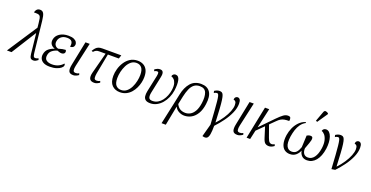

<svg xmlns="http://www.w3.org/2000/svg" viewBox="-59 -1774 5757 2982"><g transform="rotate(20 2819.5 -283.5)"><path d="M-26 0 299 -495 292 -564Q287 -613 281.5 -640.5Q276 -668 264.5 -681Q253 -694 230 -697Q207 -700 166 -699Q170 -728 190 -749.5Q210 -771 244 -771Q284 -771 303 -738Q322 -705 331 -619L386 -111Q390 -72 398.5 -55.5Q407 -39 428 -39Q440 -39 453 -43.5Q466 -48 477 -54L486 -28Q471 -16 452.5 -5Q434 6 411 6Q377 6 363 -13Q349 -32 344 -80L309 -407H306L50 0Z M682 10Q618 10 579.5 -10Q541 -30 526 -63.5Q511 -97 518 -137Q528 -197 569.5 -230Q611 -263 659 -277L660 -280Q616 -295 595.5 -326.5Q575 -358 583 -402Q593 -464 650.5 -503.5Q708 -543 797 -543Q853 -543 886.5 -528Q920 -513 934 -489Q948 -465 943 -440Q935 -390 875 -390Q887 -445 867 -475Q847 -505 786 -505Q727 -505 691 -475Q655 -445 648 -402Q640 -362 658 -334Q676 -306 712 -298Q746 -309 776.5 -314.5Q807 -320 828 -321Q836 -313 838 -304Q840 -295 839 -286Q836 -267 819 -257Q802 -247 783 -248Q766 -248 750 -253.5Q734 -259 713 -266Q667 -254 630 -225Q593 -196 585 -146Q575 -89 609 -62.5Q643 -36 704 -36Q764 -36 809.5 -58Q855 -80 883 -115Q889 -111 892 -103.5Q895 -96 893 -84Q890 -63 864 -41.5Q838 -20 792 -5Q746 10 682 10Z M1071 9Q1010 9 995.5 -28.5Q981 -66 997 -141L1077 -536H1147L1059 -140Q1049 -95 1054 -65.5Q1059 -36 1095 -36Q1111 -36 1123 -39Q1135 -42 1151 -51L1159 -25Q1142 -12 1118.5 -1.5Q1095 9 1071 9Z M1418 9Q1357 9 1340 -27.5Q1323 -64 1340 -130L1431 -477H1324Q1296 -477 1276.5 -468Q1257 -459 1236 -436L1212 -444Q1230 -474 1248 -494.5Q1266 -515 1291 -525.5Q1316 -536 1356 -536H1669L1650 -477H1469L1405 -140Q1397 -95 1401.5 -65.5Q1406 -36 1442 -36Q1458 -36 1470 -39Q1482 -42 1498 -51L1506 -25Q1489 -12 1465.5 -1.5Q1442 9 1418 9Z M1842 10Q1762 10 1711.5 -40Q1661 -90 1661 -194Q1661 -249 1678 -310Q1695 -371 1730 -425Q1765 -479 1817.5 -512.5Q1870 -546 1942 -546Q1991 -546 2032 -525Q2073 -504 2097 -459Q2121 -414 2121 -341Q2121 -298 2110.5 -250.5Q2100 -203 2078 -156.5Q2056 -110 2023 -72.5Q1990 -35 1944.5 -12.5Q1899 10 1842 10ZM1848 -29Q1901 -29 1939.5 -61Q1978 -93 2002.5 -142.5Q2027 -192 2039 -247.5Q2051 -303 2051 -351Q2051 -432 2019.5 -469.5Q1988 -507 1934 -507Q1882 -507 1844 -475.5Q1806 -444 1781 -394Q1756 -344 1743.5 -288.5Q1731 -233 1731 -184Q1731 -100 1763 -64.5Q1795 -29 1848 -29Z M2344 10Q2291 10 2265 -10.5Q2239 -31 2234.5 -67.5Q2230 -104 2240 -153L2298 -426Q2305 -464 2300.5 -479Q2296 -494 2276 -494Q2259 -494 2233 -479L2224 -505Q2241 -518 2263 -528.5Q2285 -539 2308 -539Q2341 -539 2354.5 -523Q2368 -507 2368 -481Q2368 -455 2361 -424L2304 -153Q2292 -92 2304.5 -64Q2317 -36 2364 -36Q2412 -36 2451 -58.5Q2490 -81 2519 -119Q2548 -157 2566.5 -204Q2585 -251 2592 -300Q2601 -367 2589.5 -408Q2578 -449 2555.5 -470Q2533 -491 2510 -497Q2515 -521 2531 -532.5Q2547 -544 2564 -544Q2617 -544 2632 -478Q2647 -412 2632 -305Q2623 -243 2598 -186Q2573 -129 2535 -85Q2497 -41 2448.5 -15.5Q2400 10 2344 10Z M2727 -273Q2752 -396 2816 -470Q2880 -544 2989 -544Q3091 -544 3137.5 -476Q3184 -408 3165 -274Q3152 -177 3114 -114Q3076 -51 3022 -20.5Q2968 10 2906 10Q2859 10 2815 -13.5Q2771 -37 2751 -80H2749L2687 240H2617L2687 -83ZM2907 -36Q2950 -36 2989 -58Q3028 -80 3057.5 -131Q3087 -182 3099 -268Q3114 -376 3089 -440Q3064 -504 2982 -504Q2924 -504 2887 -474.5Q2850 -445 2826.5 -390.5Q2803 -336 2787 -262L2759 -128Q2785 -77 2822.5 -56.5Q2860 -36 2907 -36Z M3299 215 3282 211 3339 1Q3330 -137 3323.5 -227.5Q3317 -318 3311.5 -372Q3306 -426 3299.5 -452.5Q3293 -479 3285 -487Q3277 -495 3266 -495Q3254 -495 3243 -490.5Q3232 -486 3219 -478L3211 -510Q3230 -523 3251 -531Q3272 -539 3294 -539Q3316 -539 3331.5 -531Q3347 -523 3357.5 -497Q3368 -471 3375.5 -418.5Q3383 -366 3388.5 -278.5Q3394 -191 3400 -58H3403Q3459 -117 3501.5 -181.5Q3544 -246 3567.5 -306Q3591 -366 3591 -411Q3591 -452 3577 -469Q3563 -486 3543 -486Q3543 -515 3558.5 -529Q3574 -543 3591 -543Q3616 -543 3630.5 -522Q3645 -501 3645 -454Q3645 -383 3610.5 -303.5Q3576 -224 3519.5 -146.5Q3463 -69 3399 -1Q3399 88 3390 138.5Q3381 189 3359.5 206.5Q3338 224 3299 215Z M3783 9Q3722 9 3707.5 -28.5Q3693 -66 3709 -141L3789 -536H3859L3771 -140Q3761 -95 3766 -65.5Q3771 -36 3807 -36Q3823 -36 3835 -39Q3847 -42 3863 -51L3871 -25Q3854 -12 3830.5 -1.5Q3807 9 3783 9Z M3935 0 4044 -536H4114L4041 -210L4253 -428Q4312 -488 4349 -515Q4386 -542 4425 -542Q4460 -542 4467.5 -521.5Q4475 -501 4469 -470Q4421 -470 4389.5 -464Q4358 -458 4331.5 -442Q4305 -426 4274 -394L4192 -313L4262 -117Q4280 -68 4296 -53.5Q4312 -39 4334 -39Q4343 -39 4354 -42Q4365 -45 4380 -54L4390 -28Q4366 -10 4344.5 -2Q4323 6 4304 6Q4265 6 4241 -13Q4217 -32 4198 -94L4144 -265L4027 -149L3994 0Z M4504 -249Q4514 -313 4540 -372Q4566 -431 4609.5 -476.5Q4653 -522 4715 -543L4722 -529Q4675 -504 4644.5 -461.5Q4614 -419 4596.5 -365Q4579 -311 4570 -252Q4554 -137 4582 -86.5Q4610 -36 4665 -36Q4716 -36 4744.5 -68Q4773 -100 4791 -155Q4793 -199 4795.5 -251.5Q4798 -304 4800 -350Q4813 -358 4828.5 -363Q4844 -368 4858 -368Q4887 -368 4893.5 -351.5Q4900 -335 4895 -309Q4890 -287 4879.5 -256.5Q4869 -226 4858.5 -198Q4848 -170 4843 -156Q4840 -104 4862 -70Q4884 -36 4934 -36Q4994 -36 5034.5 -90.5Q5075 -145 5090 -247Q5100 -324 5086.5 -377.5Q5073 -431 5047 -461Q5021 -491 4995 -497Q4999 -519 5015 -531.5Q5031 -544 5053 -544Q5085 -544 5108 -520.5Q5131 -497 5144.5 -457.5Q5158 -418 5161 -367.5Q5164 -317 5157 -264Q5138 -132 5078.5 -61Q5019 10 4934 10Q4877 10 4845.5 -23Q4814 -56 4807 -104Q4788 -56 4749.5 -23Q4711 10 4651 10Q4599 10 4561.5 -17.5Q4524 -45 4508 -102.5Q4492 -160 4504 -249ZM4881 -606 4857 -616 4918 -781Q4928 -810 4952.5 -806.5Q4977 -803 4996 -785L4995 -773Z M5212 -510Q5231 -523 5252 -531Q5273 -539 5295 -539Q5317 -539 5332.5 -531Q5348 -523 5358.5 -497Q5369 -471 5376.5 -418.5Q5384 -366 5389.5 -278.5Q5395 -191 5401 -58H5404Q5460 -117 5502.5 -181.5Q5545 -246 5568.5 -306Q5592 -366 5592 -411Q5592 -452 5578 -469Q5564 -486 5544 -486Q5544 -515 5559.5 -529Q5575 -543 5592 -543Q5617 -543 5631.5 -522Q5646 -501 5646 -454Q5646 -383 5611.5 -303.5Q5577 -224 5520.5 -146.5Q5464 -69 5399 -1L5340 8Q5332 -131 5325.5 -223Q5319 -315 5313 -370Q5307 -425 5300.5 -452Q5294 -479 5286 -487Q5278 -495 5267 -495Q5255 -495 5244 -490.5Q5233 -486 5220 -478Z"/></g></svg>

Font: Noto Serif Light
Style: Italic
Weight: 300
Italic angle: -12°
Designer: Monotype Design Team
Foundry: Monotype Imaging Inc.
Version: Version 2.013